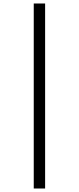

<svg xmlns="http://www.w3.org/2000/svg" viewBox="-20 -819 452 1098"><path d="M173 -799V259H238V-799Z"/></svg>

Font: Noto Serif Sinhala ExtraCondensed Medium
Style: Regular
Weight: 500
Width: 2
Designer: Jelle Bosma - Monotype Design Team
Foundry: Monotype Imaging Inc.
Version: Version 2.007